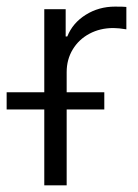

<svg xmlns="http://www.w3.org/2000/svg" viewBox="-62 -558 416 578"><path d="M71.3 -228.5H-42V-280.3H71.3V-530.3H135.7V-448.2H140.6Q156.7 -488.8 196 -513.4Q235.4 -538.1 284.2 -538.1Q310.5 -538.1 318.4 -537.1V-469.7Q294.9 -473.6 279.3 -473.6Q239.3 -473.6 207.3 -456.5Q175.3 -439.5 157 -409.2Q138.7 -378.9 138.7 -340.8V-280.3H252V-228.5H138.7V0H71.3Z"/></svg>

Font: Pretendard Std Light
Style: Regular
Weight: 300
Designer: Base glyphs from Inter by Rasmus Andersson; Hangeul glyphs from Noto Sans CJK(Source Han Sans) by Jang Soo-young and Kan
Foundry: Kil Hyung-jin
Version: Version 1.309